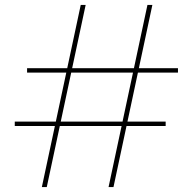

<svg xmlns="http://www.w3.org/2000/svg" viewBox="-20 -760 783 780"><path d="M150 0 308 -740H328L170 0ZM421 0 579 -740H599L441 0ZM40 -248V-266H653V-248ZM90 -465V-483H703V-465Z"/></svg>

Font: Poppins Variable
Style: Regular
Weight: 100
Designer: Jonny Pinhorn
Foundry: Indian Type Foundry
Version: Version 6.000